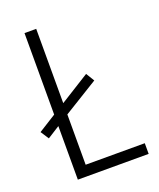

<svg xmlns="http://www.w3.org/2000/svg" viewBox="-134 -797 727 879"><g transform="rotate(-20 229.5 -357.0)"><path d="M92 0V-261L32 -223L6 -263L92 -317V-714H149V-352L293 -442L318 -401L149 -297V-52H437V0Z"/></g></svg>

Font: Noto Sans Thai Looped SemiCondensed Light
Style: Regular
Weight: 300
Width: 4
Designer: Sasikarn Vongin, Ben Mitchell
Foundry: The Fontpad Ltd
Version: Version 1.001; ttfautohint (v1.8.4.7-5d5b)